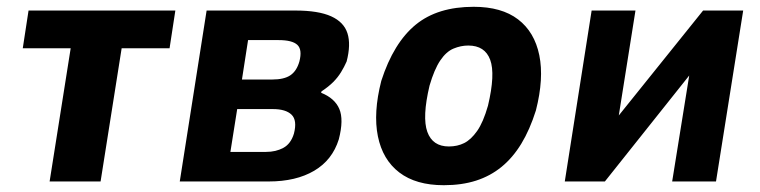

<svg xmlns="http://www.w3.org/2000/svg" viewBox="-20 -534 2237 565"><path d="M126 0 188 -392H47L64 -503H496L479 -392H338L276 0Z M509 0 588 -503H849Q917 -503 954.5 -486Q992 -469 1002.5 -436Q1013 -403 1000 -353Q993 -337 983.5 -321.5Q974 -306 960.5 -292.5Q947 -279 926 -265L925 -261Q965 -245 978.5 -213.5Q992 -182 977 -124Q958 -63 904.5 -31.5Q851 0 771 0ZM658 -87H763Q792 -87 814 -99Q836 -111 845 -141Q855 -180 838 -196.5Q821 -213 783 -213H678ZM692 -300H781Q816 -300 834.5 -312.5Q853 -325 861 -353Q870 -388 855 -402Q840 -416 800 -416H710Z M1286 11Q1204 11 1155 -26.5Q1106 -64 1092 -133Q1078 -202 1102 -296Q1120 -352 1145.5 -393.5Q1171 -435 1203.5 -461.5Q1236 -488 1278.5 -501Q1321 -514 1374 -514Q1456 -514 1504.5 -477Q1553 -440 1567 -371.5Q1581 -303 1557 -209Q1539 -152 1514 -111Q1489 -70 1456 -43Q1423 -16 1381 -2.5Q1339 11 1286 11ZM1301 -103Q1326 -103 1346 -113Q1366 -123 1384 -148.5Q1402 -174 1416 -223Q1438 -316 1422.5 -358Q1407 -400 1358 -400Q1336 -400 1314.5 -391Q1293 -382 1275.5 -356Q1258 -330 1244 -282Q1222 -189 1237.5 -146Q1253 -103 1301 -103Z M1642 0 1721 -503H1850L1795 -157H1771L2049 -503H2167L2087 0H1958L2014 -348H2037L1760 0Z"/></svg>

Font: Nunito Sans 7pt Condensed ExtraBold
Style: Italic
Weight: 800
Width: 3
Italic angle: -9°
Designer: Vernon Adams
Foundry: Vernon Adams
Version: Version 3.101;gftools[0.9.27]